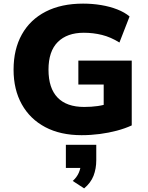

<svg xmlns="http://www.w3.org/2000/svg" viewBox="-20 -736 818 1061"><path d="M431 11Q314 11 230 -33.5Q146 -78 100.5 -159.5Q55 -241 55 -351Q55 -464 101 -546Q147 -628 233 -672Q319 -716 439 -716Q490 -716 538.5 -708Q587 -700 628 -684Q669 -668 696 -645L640 -501Q592 -531 543.5 -543Q495 -555 443 -555Q351 -555 299.5 -504Q248 -453 248 -351Q248 -249 298 -197Q348 -145 445 -145Q485 -145 520 -150Q555 -155 588 -167L553 -97V-269H413V-401H708V-43Q671 -26 626 -14Q581 -2 531.5 4.5Q482 11 431 11ZM445 305 382 264Q405 243 415.5 218.5Q426 194 426 172L462 192H344V64H512V149Q512 196 497 235Q482 274 445 305Z"/></svg>

Font: Nunito Sans 9pt Black
Style: Regular
Weight: 900
Version: Version 3.101;gftools[0.9.27]